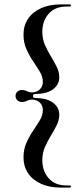

<svg xmlns="http://www.w3.org/2000/svg" viewBox="-20 -745 372 878"><path d="M130.5 -306Q130.5 -296.5 143 -296.5Q194.5 -296.5 222.8 -275Q251 -253.5 251 -221Q251 -196 239.2 -172.2Q227.5 -148.5 212.2 -123.8Q197 -99 185.2 -71.8Q173.5 -44.5 173.5 -13Q173.5 37 202.5 70Q231.5 103 283.5 103H298Q304.5 103 304.5 108Q304.5 110.5 302.8 111.8Q301 113 298 113H260.5Q206.5 113 167.8 95.5Q129 78 108.2 46.8Q87.5 15.5 87.5 -24.5Q87.5 -62.5 101 -92.5Q114.5 -122.5 131.8 -147.8Q149 -173 162.5 -195.8Q176 -218.5 176 -242Q176 -262.5 162 -276Q148 -289.5 125 -289.5Q117 -289.5 110 -286.8Q103 -284 96.2 -281.2Q89.5 -278.5 81 -278.5Q67 -278.5 59 -286.8Q51 -295 51 -306Q51 -317.5 59 -325.5Q67 -333.5 81 -333.5Q89.5 -333.5 96.2 -330.8Q103 -328 110 -325.2Q117 -322.5 125 -322.5Q148 -322.5 162 -336.2Q176 -350 176 -370Q176 -393.5 162.5 -416.2Q149 -439 131.8 -464.2Q114.5 -489.5 101 -519.5Q87.5 -549.5 87.5 -587.5Q87.5 -628 108.2 -659Q129 -690 167.8 -707.5Q206.5 -725 260.5 -725H298Q301 -725 302.8 -723.8Q304.5 -722.5 304.5 -720Q304.5 -715 298 -715H283.5Q231.5 -715 202.5 -682Q173.5 -649 173.5 -599Q173.5 -567.5 185.2 -540.2Q197 -513 212.2 -488.2Q227.5 -463.5 239.2 -439.8Q251 -416 251 -391Q251 -358.5 222.8 -337Q194.5 -315.5 143 -315.5Q130.5 -315.5 130.5 -306Z"/></svg>

Font: Fraunces 96pt
Style: Regular
Weight: 400
Version: Version 1.000;[b76b70a41]